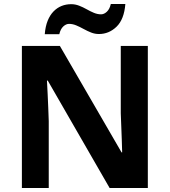

<svg xmlns="http://www.w3.org/2000/svg" viewBox="-20 -945 853 965"><path d="M723 0H531L220 -540H216Q218 -506 219.5 -472Q221 -438 222.5 -404Q224 -370 225 -336V0H90V-714H281L591 -179H594Q593 -212 592 -245Q591 -278 589.5 -310.5Q588 -343 587 -376V-714H723ZM205 -773Q208 -812 219.5 -840.5Q231 -869 249 -887.5Q267 -906 289.5 -915Q312 -924 338 -924Q358 -924 377.5 -916.5Q397 -909 415.5 -898.5Q434 -888 452 -880.5Q470 -873 488 -873Q503 -873 517 -886Q531 -899 537 -925H610Q604 -848 566 -811Q528 -774 477 -774Q457 -774 438 -781.5Q419 -789 400 -799.5Q381 -810 363 -817.5Q345 -825 327 -825Q312 -825 298 -812Q284 -799 278 -773Z"/></svg>

Font: Noto Sans Gujarati
Style: Regular
Weight: 400
Designer: Jelle Bosma - Monotype Design Team, Universal Thirst
Foundry: Monotype Imaging Inc.
Version: Version 2.102